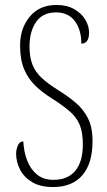

<svg xmlns="http://www.w3.org/2000/svg" viewBox="-20 -744 433 774"><path d="M194 10Q142 10 109 -10Q76 -30 60.5 -61Q45 -92 45 -124Q45 -141 52 -157.5Q59 -174 74 -174Q76 -132 89.5 -97Q103 -62 129 -40.5Q155 -19 196 -19Q253 -19 283.5 -55.5Q314 -92 314 -162Q314 -211 301 -241.5Q288 -272 260 -296Q232 -320 188 -348Q151 -371 122.5 -398.5Q94 -426 77.5 -464.5Q61 -503 61 -561Q61 -630 100 -677Q139 -724 208 -724Q250 -724 279.5 -707Q309 -690 324 -664.5Q339 -639 339 -613Q339 -589 330.5 -578.5Q322 -568 308 -568Q308 -623 282 -658.5Q256 -694 206 -694Q152 -694 125.5 -655.5Q99 -617 99 -557Q99 -513 111 -483Q123 -453 148.5 -429.5Q174 -406 214 -381Q253 -357 284.5 -330.5Q316 -304 334.5 -267.5Q353 -231 353 -175Q353 -85 312 -37.5Q271 10 194 10Z"/></svg>

Font: Noto Serif ExtraCondensed ExtraLight
Style: Regular
Weight: 200
Width: 2
Designer: Monotype Design Team
Foundry: Monotype Imaging Inc.
Version: Version 2.015